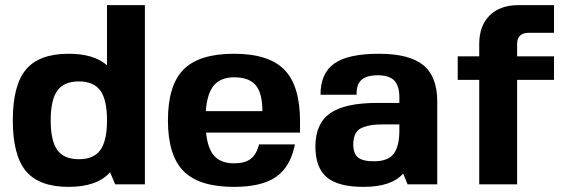

<svg xmlns="http://www.w3.org/2000/svg" viewBox="-20 -720 2214 750"><path d="M248 10Q133 10 81.5 -51.5Q30 -113 30 -250Q30 -387 81.5 -448.5Q133 -510 248 -510Q347 -510 398 -465V-700H546V0H430L410 -47Q359 10 248 10ZM204 -134Q230 -98 288 -98Q346 -98 372 -134Q398 -170 398 -250Q398 -330 372 -366Q346 -402 288 -402Q230 -402 204 -366Q178 -330 178 -250Q178 -170 204 -134Z M785 -202Q791 -140 817 -111Q843 -82 894 -82Q937 -82 959.5 -99.5Q982 -117 992 -156H1132Q1115 -69 1059 -29.5Q1003 10 894 10Q758 10 697 -51.5Q636 -113 636 -250Q636 -387 697 -448.5Q758 -510 894 -510Q1030 -510 1091 -447.5Q1152 -385 1152 -246V-202ZM895 -418Q842 -418 815.5 -386.5Q789 -355 784 -286H1005Q1005 -356 979 -387Q953 -418 895 -418Z M1555 -42Q1509 10 1400 10Q1301 10 1256.5 -27.5Q1212 -65 1212 -148Q1212 -237 1269.5 -277.5Q1327 -318 1454 -318H1540V-340Q1540 -385 1520 -405.5Q1500 -426 1456 -426Q1412 -426 1392 -408Q1372 -390 1373 -350H1232Q1232 -434 1286 -472Q1340 -510 1460 -510Q1579 -510 1633.5 -465.5Q1688 -421 1688 -324V0H1572ZM1540 -234H1475Q1449 -234 1432 -231.5Q1415 -229 1396.5 -222Q1378 -215 1369 -198.5Q1360 -182 1360 -156Q1360 -120 1378.5 -105Q1397 -90 1440 -90Q1497 -90 1518.5 -120Q1540 -150 1540 -209Z M2046 -592Q2000 -592 2000 -548V-500H2144V-408H2000V0H1852V-408H1768V-500H1852V-548Q1852 -619 1892.5 -659.5Q1933 -700 2006 -700H2144V-592Z"/></svg>

Font: Fivo Sans
Style: Regular
Weight: 700
Designer: Alexander Slobzheninov
Foundry: Alexander Slobzheninov
Version: 1.0